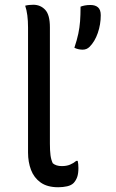

<svg xmlns="http://www.w3.org/2000/svg" viewBox="-20 -778 490 808"><path d="M98 -662Q98 -719 86 -754Q93 -756 102 -757Q111 -758 120 -758Q150 -758 170 -737Q190 -716 190 -663V-174Q190 -144 192.5 -125Q195 -106 202 -91Q216 -79 240 -79Q260 -79 274.5 -85Q289 -91 301 -101H307Q310 -89 310 -71Q310 -48 305 -33.5Q300 -19 290 -8Q280 2 262.5 6Q245 10 225 10Q179 10 151 -10Q123 -30 110.5 -63Q98 -96 98 -136ZM328 -569Q309 -569 293 -577Q304 -610 309.5 -636Q315 -662 317 -688.5Q319 -715 319 -750Q327 -753 337 -755Q347 -757 361 -757Q381 -757 392.5 -747Q404 -737 404 -714Q404 -675 391.5 -639Q379 -603 357 -581Q345 -569 328 -569Z"/></svg>

Font: Recursive Sn Csl St
Style: Regular
Weight: 400
Version: Version 1.079;hotconv 1.0.112;makeotfexe 2.5.65598; ttfautoh